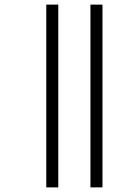

<svg xmlns="http://www.w3.org/2000/svg" viewBox="-20 -671 563 830"><path d="M371 139H423V-651H371ZM180 139H232V-651H180Z"/></svg>

Font: Noto Sans Telugu SemiCondensed Light
Style: Regular
Weight: 300
Width: 4
Designer: Jelle Bosma - Monotype Design Team
Foundry: Monotype Imaging Inc.
Version: Version 2.005